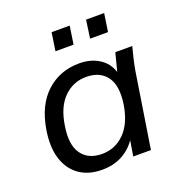

<svg xmlns="http://www.w3.org/2000/svg" viewBox="-128 -809 872 927"><g transform="rotate(-20 308.0 -345.0)"><path d="M241 9Q172 9 125 -24Q78 -57 58.5 -118Q39 -179 53 -265Q73 -386 142.5 -449Q212 -512 311 -512Q370 -512 412.5 -485Q455 -458 470 -410L494 -503H581Q573 -473 566 -443Q559 -413 554 -384L494 0H403L416 -79Q387 -37 343 -14Q299 9 241 9ZM267 -63Q334 -63 382 -110.5Q430 -158 445 -249Q460 -344 425.5 -391.5Q391 -439 320 -439Q253 -439 205.5 -392Q158 -345 144 -255Q128 -160 162 -111.5Q196 -63 267 -63ZM402 -606 415 -699H508L494 -606ZM224 -606 238 -699H331L317 -606Z"/></g></svg>

Font: Mulish Medium
Style: Italic
Weight: 500
Italic angle: -9°
Designer: Vernon Adams
Foundry: Vernon Adams
Version: Version 3.603; ttfautohint (v1.8.3)